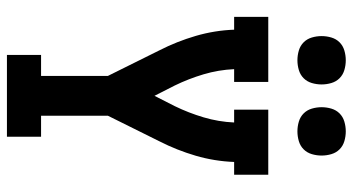

<svg xmlns="http://www.w3.org/2000/svg" viewBox="-246 -746 993 540"><g transform="rotate(90 250.0 -476.5)"><path d="M135 0V-96H194V-284L122 -429Q97 -478 81.5 -531Q66 -584 64 -639H28V-735H211V-639H175Q177 -595 189.5 -553Q202 -511 221 -472L250 -415L279 -472Q298 -511 310.5 -553Q323 -595 325 -639H289V-735H472V-639H436Q434 -584 418.5 -531Q403 -478 378 -429L306 -284V-96H365V0ZM350 -817Q336 -817 322.5 -821Q309 -825 299.5 -834.5Q290 -844 286 -857.5Q282 -871 282 -885Q282 -899 286 -912.5Q290 -926 299.5 -935.5Q309 -945 322.5 -949Q336 -953 350 -953Q364 -953 377.5 -949Q391 -945 400.5 -935.5Q410 -926 414 -912.5Q418 -899 418 -885Q418 -871 414 -857.5Q410 -844 400.5 -834.5Q391 -825 377.5 -821Q364 -817 350 -817ZM150 -817Q136 -817 122.5 -821Q109 -825 99.5 -834.5Q90 -844 86 -857.5Q82 -871 82 -885Q82 -899 86 -912.5Q90 -926 99.5 -935.5Q109 -945 122.5 -949Q136 -953 150 -953Q164 -953 177.5 -949Q191 -945 200.5 -935.5Q210 -926 214 -912.5Q218 -899 218 -885Q218 -871 214 -857.5Q210 -844 200.5 -834.5Q191 -825 177.5 -821Q164 -817 150 -817Z"/></g></svg>

Font: Iosevka Curly Slab
Style: Bold
Weight: 700
Monospace: yes
Designer: Belleve Invis
Foundry: Belleve Invis
Version: Version 22.1.2; ttfautohint (v1.8.4)